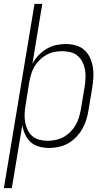

<svg xmlns="http://www.w3.org/2000/svg" viewBox="-43 -755 563 990"><path d="M-23 215 135 -735H175L124 -426Q136 -449 155 -469Q174 -489 197 -503Q220 -517 245.5 -522.5Q271 -528 296 -528Q322 -528 347.5 -521Q373 -514 391.5 -497.5Q410 -481 420.5 -458.5Q431 -436 435.5 -410.5Q440 -385 438.5 -358Q437 -331 433 -305L413 -185Q409 -160 401.5 -136Q394 -112 381 -89.5Q368 -67 349 -47.5Q330 -28 307.5 -15.5Q285 -3 260 2.5Q235 8 210 8Q184 8 158.5 1Q133 -6 115 -22.5Q97 -39 86.5 -62Q76 -85 72 -110L18 215ZM203 -29Q223 -29 244.5 -33.5Q266 -38 285 -48.5Q304 -59 320 -75Q336 -91 347 -110Q358 -129 364 -149.5Q370 -170 374 -191L394 -311Q397 -333 398 -354.5Q399 -376 395 -397Q391 -418 381.5 -436.5Q372 -455 356.5 -468Q341 -481 320 -486Q299 -491 277 -491Q257 -491 236.5 -487Q216 -483 197 -472.5Q178 -462 162 -446.5Q146 -431 135 -412.5Q124 -394 118 -373.5Q112 -353 108 -333L89 -213Q85 -191 84 -169Q83 -147 86.5 -126Q90 -105 99 -86Q108 -67 123.5 -53.5Q139 -40 160 -34.5Q181 -29 203 -29Z"/></svg>

Font: Iosevka SS04 XLt Obl
Style: Regular
Weight: 200
Italic angle: -9°
Monospace: yes
Designer: Belleve Invis
Foundry: Belleve Invis
Version: Version 19.0.0; ttfautohint (v1.8.4)